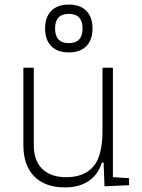

<svg xmlns="http://www.w3.org/2000/svg" viewBox="-20 -816 626 846"><path d="M266.6 9.8Q178.7 9.8 130.9 -38.8Q83 -87.4 83 -175.8V-517.6H128.9V-175.8Q128.9 -107.9 166.5 -71.5Q204.1 -35.2 271.5 -35.2Q350.6 -35.2 391.1 -82Q431.6 -128.9 431.6 -239.3V-517.6H477.5V-35.6L548.8 -30.8V0L440.4 4.9L436.5 -99.6H428.7Q413.6 -47.9 371.3 -19Q329.1 9.8 266.6 9.8ZM283.2 -585Q233.4 -585 206.1 -612.5Q178.7 -640.1 178.7 -690.4Q178.7 -740.7 206.1 -768.3Q233.4 -795.9 283.2 -795.9Q333 -795.9 360.4 -768.3Q387.7 -740.7 387.7 -690.4Q387.7 -640.1 360.4 -612.5Q333 -585 283.2 -585ZM283.2 -626Q343.8 -626 343.8 -690.4Q343.8 -754.9 283.2 -754.9Q222.7 -754.9 222.7 -690.4Q222.7 -626 283.2 -626Z"/></svg>

Font: Cascadia Mono ExtraLight
Style: Regular
Weight: 200
Monospace: yes
Designer: Aaron Bell
Foundry: Saja Typeworks
Version: Version 2404.023; ttfautohint (v1.8.4)